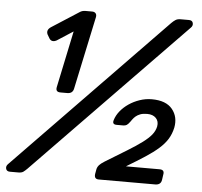

<svg xmlns="http://www.w3.org/2000/svg" viewBox="-51 -753 848 806"><g transform="rotate(5 373.0 -350.0)"><path d="M138 -619 253 -693Q263 -700 277 -700H305Q315 -700 320 -694Q325 -688 323 -678L258 -372Q254 -350 231 -350H202Q180 -350 185 -372L235 -610L167 -566Q160 -562 153 -562Q143 -562 137 -571L127 -588Q119 -606 138 -619ZM377 -22 381 -44Q383 -52 389.5 -59.5Q396 -67 412 -77Q466 -110 503.5 -133Q541 -156 565 -174Q589 -192 602 -208Q615 -224 619 -243Q623 -265 610 -278.5Q597 -292 573 -292Q555 -292 543.5 -287.5Q532 -283 524.5 -276.5Q517 -270 512.5 -263.5Q508 -257 505 -253Q497 -242 491 -238.5Q485 -235 477 -235H449Q429 -235 435 -254Q441 -274 455.5 -292Q470 -310 490.5 -324Q511 -338 536 -346.5Q561 -355 587 -355Q647 -355 673.5 -322.5Q700 -290 691 -244Q685 -217 672 -196Q659 -175 636.5 -155Q614 -135 581 -113.5Q548 -92 503 -65H645Q667 -65 662 -43L659 -22Q656 0 632 0H394Q374 0 377 -22ZM9 -31 640 -681Q649 -690 657 -695Q665 -700 678 -700H713Q727 -700 730 -689Q733 -678 724 -669L92 -19Q83 -10 76 -5Q69 0 55 0H20Q6 0 3 -11Q0 -22 9 -31Z"/></g></svg>

Font: SVN-Rubik
Style: Italic
Weight: 400
Italic angle: -12°
Designer: Hubert and Fischer
Foundry: Hubert & Fischer
Version: Version 2.101; ttfautohint (v1.8.3)